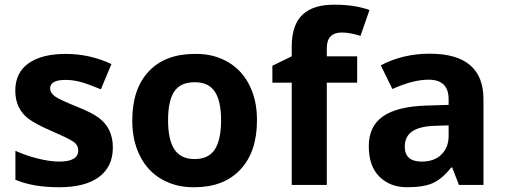

<svg xmlns="http://www.w3.org/2000/svg" viewBox="-20 -785 2147 815"><path d="M231 -99.1Q312 -99.1 312 -146Q312 -169.9 290.8 -184.1Q269.5 -198.2 200.2 -228.3Q130.9 -258.3 101.1 -280.8Q44.9 -323.7 44.9 -400.1Q44.9 -476.6 101.3 -516.4Q157.7 -556.2 259.3 -556.2Q360.8 -556.2 453.1 -513.2L408.2 -405.8Q360.8 -425.8 326.9 -435.8Q293 -445.8 258.8 -445.8Q192.9 -445.8 192.9 -410.2Q192.9 -390.1 214.4 -375.2Q235.8 -360.4 303.5 -333.5Q371.1 -306.6 400.9 -283.7Q459 -239.7 459 -158.7Q459 -77.6 400.4 -33.9Q341.8 9.8 231 9.8Q120.1 9.8 45.4 -22V-145Q87.4 -125.5 139.4 -112.3Q191.4 -99.1 231 -99.1Z M805.7 -436Q746.1 -436 719.7 -396.5Q693.4 -357.4 693.4 -274.4Q693.4 -191.4 720.7 -150.4Q748 -109.4 806.6 -109.9Q865.2 -109.9 891.6 -150.4Q918 -190.4 918.5 -273.4Q918.5 -356.4 891.6 -396.5Q864.7 -436.5 805.7 -436ZM812 -556.2Q886.7 -556.6 946.3 -522.5Q1005.9 -488.3 1038.1 -424.8Q1070.3 -361.3 1070.8 -278.8Q1070.8 -276.4 1070.8 -273.9Q1070.8 -140.6 1000.5 -65.4Q930.2 9.8 804.7 9.8H800.3Q725.6 9.8 666 -24.4Q606.4 -58.6 574.2 -123Q542 -187 541.5 -269Q541.5 -271.5 541.5 -273.9Q541.5 -407.7 611.3 -481.9Q681.2 -556.2 807.6 -556.2Z M1430.7 -647Q1367.2 -647 1367.2 -580.1V-545.9H1496.1V-434.1H1367.2V0H1218.3V-434.1H1136.2V-505.9L1218.3 -545.9V-585.9Q1218.3 -679.7 1264.2 -722.7Q1310.1 -765.6 1398.9 -765.1Q1487.8 -765.1 1548.3 -742.2L1510.3 -632.8Q1464.8 -647 1430.7 -647Z M1698.2 -162.1Q1698.2 -99.1 1770.5 -99.1Q1822.8 -99.1 1853.5 -128.9Q1884.3 -158.7 1884.3 -208V-252.9L1826.7 -251Q1761.7 -249 1730 -227.5Q1698.2 -206.1 1698.2 -162.1ZM1803.7 -557.1Q2032.2 -557.1 2032.2 -363.8V0H1928.2L1899.4 -74.2H1895.5Q1857.9 -26.4 1818.4 -8.3Q1778.8 9.8 1707.5 9.8Q1636.2 9.8 1590.3 -35.2Q1545.4 -80.1 1545.4 -164.6Q1545.4 -249 1605.5 -291Q1665.5 -333 1789.6 -336.9L1884.3 -339.8V-363.8Q1884.3 -446.8 1799.3 -446.8Q1733.9 -446.8 1645.5 -407.2L1596.2 -507.8Q1690.9 -557.1 1803.7 -557.1Z"/></svg>

Font: OpenSansHebrew-Bold
Style: Bold
Weight: 700
Foundry: Ascender Corporation, Yanek Iontef
Version: Version 2.001;PS 002.001;hotconv 1.0.70;makeotf.lib2.5.58329